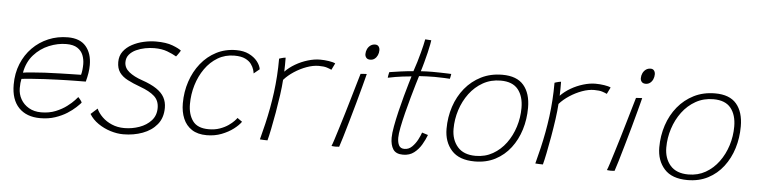

<svg xmlns="http://www.w3.org/2000/svg" viewBox="-46 -941 4756 1207"><g transform="rotate(5 2332.0 -338.0)"><path d="M478 -133Q468.5 -122 447.5 -102.2Q426.5 -82.5 394.8 -62.2Q363 -42 320.8 -27.8Q278.5 -13.5 226.5 -13.5Q140 -13.5 91.2 -64Q42.5 -114.5 42.5 -209.5Q42.5 -281 66.8 -340.5Q91 -400 134 -443.5Q177 -487 234 -511Q291 -535 357 -535Q433 -535 470.8 -490.8Q508.5 -446.5 508.5 -373Q508.5 -348 504.5 -322.8Q500.5 -297.5 492.5 -267.5Q489 -267.5 471.8 -267.2Q454.5 -267 428.5 -266.8Q402.5 -266.5 372.8 -265.8Q343 -265 314.5 -264Q278.5 -263 233.5 -260.5Q188.5 -258 148.5 -255Q108.5 -252 88 -249Q82.5 -225.5 82.5 -190.5Q82.5 -152.5 100.5 -120.8Q118.5 -89 151.5 -69.8Q184.5 -50.5 229.5 -50.5Q280 -50.5 320.5 -67Q361 -83.5 390.2 -105.8Q419.5 -128 435.8 -146Q452 -164 454 -166.5Q456.5 -164 460.2 -159.8Q464 -155.5 468 -150.5Q472 -145.5 474.8 -141Q477.5 -136.5 478 -133ZM94 -289Q111 -292 146.8 -295Q182.5 -298 230 -300.8Q277.5 -303.5 329 -304.5Q359.5 -305.5 388.2 -306Q417 -306.5 436.8 -307Q456.5 -307.5 459 -307.5Q463 -321 465 -339.5Q467 -358 467 -375.5Q467 -405 456.5 -431.8Q446 -458.5 420.8 -475.2Q395.5 -492 351 -492Q296.5 -492 241.8 -469.5Q187 -447 146.8 -402Q106.5 -357 94 -289Z M755.5 42Q716.5 42 674.5 29Q632.5 16 596.5 -8.8Q560.5 -33.5 540 -67.5Q545 -72 550.8 -77.2Q556.5 -82.5 562.5 -87.8Q568.5 -93 573.5 -97.5Q578.5 -102 581.5 -105Q593.5 -77.5 618.8 -52.8Q644 -28 679.8 -12.8Q715.5 2.5 758.5 2.5Q808 2.5 853.5 -13.8Q899 -30 928 -62Q957 -94 957 -141.5Q957 -188 926.5 -215.5Q896 -243 837 -264.5Q789 -282 755 -299.8Q721 -317.5 703 -343Q685 -368.5 685 -408Q685 -447 705.8 -475Q726.5 -503 760.5 -521.2Q794.5 -539.5 834 -548.2Q873.5 -557 911 -557Q975 -557 1015.2 -541.8Q1055.5 -526.5 1071 -513.5Q1067 -506.5 1061.8 -498.8Q1056.5 -491 1052 -484.8Q1047.5 -478.5 1044 -474.5Q1020.5 -488.5 986 -501.5Q951.5 -514.5 904 -514.5Q876.5 -514.5 846.2 -508.8Q816 -503 789.5 -490.8Q763 -478.5 746.5 -458.8Q730 -439 730 -411Q730 -375 761.2 -349.8Q792.5 -324.5 844 -307Q901 -287.5 935.8 -264.2Q970.5 -241 986.2 -212Q1002 -183 1002 -146.5Q1002 -83 967.8 -41.2Q933.5 0.5 877.2 21.2Q821 42 755.5 42Z M1493 -101.5Q1477.5 -79 1446 -55Q1414.5 -31 1371.8 -14.5Q1329 2 1278.5 2Q1221.5 2 1184.5 -22.2Q1147.5 -46.5 1129.8 -88.8Q1112 -131 1112 -185Q1112 -257.5 1133.8 -322.8Q1155.5 -388 1196 -438.5Q1236.5 -489 1292.8 -518Q1349 -547 1418.5 -547Q1464.5 -547 1498 -530.8Q1531.5 -514.5 1551.2 -489.8Q1571 -465 1575 -440L1539 -410.5Q1538.5 -418 1533.8 -434.2Q1529 -450.5 1516.2 -468.5Q1503.5 -486.5 1478 -499Q1452.5 -511.5 1409.5 -511.5Q1351.5 -511.5 1304.8 -483.8Q1258 -456 1225 -409Q1192 -362 1174.5 -303.8Q1157 -245.5 1157 -184Q1157 -119 1187 -77.8Q1217 -36.5 1288 -36.5Q1326.5 -36.5 1357.5 -47.5Q1388.5 -58.5 1410.8 -74Q1433 -89.5 1446.2 -103.5Q1459.5 -117.5 1462.5 -123Z M1730 -438.5Q1756.5 -466 1793.2 -487.5Q1830 -509 1870.8 -521.2Q1911.5 -533.5 1948 -533.5Q1976 -533.5 2003.5 -529.2Q2031 -525 2044.5 -518L2024 -476Q2013 -481.5 1994.5 -487.5Q1976 -493.5 1943.5 -493.5Q1907.5 -493.5 1867 -478.8Q1826.5 -464 1789.5 -439.8Q1752.5 -415.5 1727 -386.5Q1724.5 -345.5 1716.8 -290Q1709 -234.5 1699 -177.2Q1689 -120 1679.2 -72.2Q1669.5 -24.5 1662.5 1Q1655 1 1639.2 0.5Q1623.5 0 1614.5 -1Q1628 -52 1639.8 -102Q1651.5 -152 1660.8 -202Q1670 -252 1676.8 -303.2Q1683.5 -354.5 1687 -407.5Q1690.5 -460.5 1690.5 -517Q1694 -518.5 1701.8 -520.8Q1709.5 -523 1718 -525Q1726.5 -527 1731 -527Q1731 -508 1731 -481Q1731 -454 1730 -438.5Z M2115 1.5Q2108 2 2102 2.5Q2096 3 2091 3Q2082.5 3 2076.5 2.2Q2070.5 1.5 2066.5 1Q2071.5 -10 2081.5 -41.2Q2091.5 -72.5 2105.2 -116.8Q2119 -161 2134 -211Q2149 -261 2163.2 -310Q2177.5 -359 2189.5 -400Q2201.5 -441 2209 -466.5Q2213 -467 2220.8 -467.5Q2228.5 -468 2236.5 -468.5Q2244.5 -469 2248 -469Q2245.5 -458.5 2239.8 -436.8Q2234 -415 2227 -388Q2214.5 -340.5 2198 -281.2Q2181.5 -222 2164.8 -164Q2148 -106 2134.8 -61.2Q2121.5 -16.5 2115 1.5ZM2261.5 -560.5Q2244.5 -560.5 2236.5 -570.2Q2228.5 -580 2228.5 -593Q2228.5 -610 2235.5 -624.8Q2242.5 -639.5 2255.2 -648.8Q2268 -658 2285 -658Q2299.5 -658 2306.8 -648.2Q2314 -638.5 2314 -624.5Q2314 -608 2307.5 -593.2Q2301 -578.5 2289.2 -569.5Q2277.5 -560.5 2261.5 -560.5Z M2664.5 -120.5Q2653.5 -91 2635 -59.2Q2616.5 -27.5 2588.2 -5.5Q2560 16.5 2518.5 16.5Q2474 16.5 2456.2 -10.8Q2438.5 -38 2438.5 -83.5Q2438.5 -111.5 2446.8 -156.5Q2455 -201.5 2467.2 -252.2Q2479.5 -303 2492.5 -350.5Q2505.5 -398 2515.8 -432.8Q2526 -467.5 2529.5 -478.5Q2469 -473 2429.5 -466.2Q2390 -459.5 2381.5 -457Q2381.5 -460.5 2382.5 -467.2Q2383.5 -474 2385.2 -481.2Q2387 -488.5 2388 -493Q2416 -497.5 2459 -503.5Q2502 -509.5 2538.5 -512Q2548.5 -540 2558 -571.8Q2567.5 -603.5 2575.5 -634Q2582 -658 2587 -679.8Q2592 -701.5 2595 -718L2633.5 -715.5Q2633.5 -711 2629.2 -689.2Q2625 -667.5 2617.8 -636.5Q2610.5 -605.5 2601.5 -573Q2597.5 -558 2593.2 -543.5Q2589 -529 2585 -516Q2599 -517 2621 -517.8Q2643 -518.5 2657 -518.5Q2683 -518.5 2709.2 -517.8Q2735.5 -517 2754.5 -516.5Q2773.5 -516 2777 -515.5Q2777 -512 2774.5 -500.2Q2772 -488.5 2771 -484.5Q2766 -485 2735.8 -486.5Q2705.5 -488 2674.5 -488Q2652 -488 2625.2 -487Q2598.5 -486 2576.5 -484.5Q2571.5 -468.5 2560.2 -431Q2549 -393.5 2535.5 -344.8Q2522 -296 2509.2 -245.8Q2496.5 -195.5 2488.2 -153.2Q2480 -111 2480 -87.5Q2480 -57 2490 -38.8Q2500 -20.5 2524.5 -20.5Q2552 -20.5 2572.5 -40.8Q2593 -61 2606.8 -87.5Q2620.5 -114 2626.5 -132.5Q2628.5 -132 2633.8 -130.2Q2639 -128.5 2645.5 -126.5Q2652 -124.5 2657.2 -122.8Q2662.5 -121 2664.5 -120.5Z M2971.5 19.5Q2873 19.5 2825.2 -33.8Q2777.5 -87 2777.5 -170Q2777.5 -243.5 2799.5 -310Q2821.5 -376.5 2863.5 -427.8Q2905.5 -479 2964.8 -508.8Q3024 -538.5 3098.5 -538.5Q3189.5 -538.5 3233 -487.5Q3276.5 -436.5 3276.5 -345.5Q3276.5 -273 3256.2 -207.5Q3236 -142 3196.8 -90.8Q3157.5 -39.5 3100.8 -10Q3044 19.5 2971.5 19.5ZM2974 -16Q3034 -16 3082.2 -43.5Q3130.5 -71 3164.8 -117.5Q3199 -164 3217.2 -222Q3235.5 -280 3235.5 -341Q3235.5 -414.5 3200.5 -457.8Q3165.5 -501 3091 -501Q3029 -501 2979.2 -473Q2929.5 -445 2894.2 -397.8Q2859 -350.5 2840.2 -292Q2821.5 -233.5 2821.5 -173Q2821.5 -104.5 2859.8 -60.2Q2898 -16 2974 -16Z M3468 -438.5Q3494.5 -466 3531.2 -487.5Q3568 -509 3608.8 -521.2Q3649.5 -533.5 3686 -533.5Q3714 -533.5 3741.5 -529.2Q3769 -525 3782.5 -518L3762 -476Q3751 -481.5 3732.5 -487.5Q3714 -493.5 3681.5 -493.5Q3645.5 -493.5 3605 -478.8Q3564.5 -464 3527.5 -439.8Q3490.5 -415.5 3465 -386.5Q3462.5 -345.5 3454.8 -290Q3447 -234.5 3437 -177.2Q3427 -120 3417.2 -72.2Q3407.5 -24.5 3400.5 1Q3393 1 3377.2 0.5Q3361.5 0 3352.5 -1Q3366 -52 3377.8 -102Q3389.5 -152 3398.8 -202Q3408 -252 3414.8 -303.2Q3421.5 -354.5 3425 -407.5Q3428.5 -460.5 3428.5 -517Q3432 -518.5 3439.8 -520.8Q3447.5 -523 3456 -525Q3464.5 -527 3469 -527Q3469 -508 3469 -481Q3469 -454 3468 -438.5Z M3853 1.5Q3846 2 3840 2.5Q3834 3 3829 3Q3820.5 3 3814.5 2.2Q3808.5 1.5 3804.5 1Q3809.5 -10 3819.5 -41.2Q3829.5 -72.5 3843.2 -116.8Q3857 -161 3872 -211Q3887 -261 3901.2 -310Q3915.5 -359 3927.5 -400Q3939.5 -441 3947 -466.5Q3951 -467 3958.8 -467.5Q3966.5 -468 3974.5 -468.5Q3982.5 -469 3986 -469Q3983.5 -458.5 3977.8 -436.8Q3972 -415 3965 -388Q3952.5 -340.5 3936 -281.2Q3919.5 -222 3902.8 -164Q3886 -106 3872.8 -61.2Q3859.5 -16.5 3853 1.5ZM3999.5 -560.5Q3982.5 -560.5 3974.5 -570.2Q3966.5 -580 3966.5 -593Q3966.5 -610 3973.5 -624.8Q3980.5 -639.5 3993.2 -648.8Q4006 -658 4023 -658Q4037.5 -658 4044.8 -648.2Q4052 -638.5 4052 -624.5Q4052 -608 4045.5 -593.2Q4039 -578.5 4027.2 -569.5Q4015.5 -560.5 3999.5 -560.5Z M4314 19.5Q4215.5 19.5 4167.8 -33.8Q4120 -87 4120 -170Q4120 -243.5 4142 -310Q4164 -376.5 4206 -427.8Q4248 -479 4307.2 -508.8Q4366.5 -538.5 4441 -538.5Q4532 -538.5 4575.5 -487.5Q4619 -436.5 4619 -345.5Q4619 -273 4598.8 -207.5Q4578.5 -142 4539.2 -90.8Q4500 -39.5 4443.2 -10Q4386.5 19.5 4314 19.5ZM4316.5 -16Q4376.5 -16 4424.8 -43.5Q4473 -71 4507.2 -117.5Q4541.5 -164 4559.8 -222Q4578 -280 4578 -341Q4578 -414.5 4543 -457.8Q4508 -501 4433.5 -501Q4371.5 -501 4321.8 -473Q4272 -445 4236.8 -397.8Q4201.5 -350.5 4182.8 -292Q4164 -233.5 4164 -173Q4164 -104.5 4202.2 -60.2Q4240.5 -16 4316.5 -16Z"/></g></svg>

Font: Grandstander Thin
Style: Italic
Weight: 100
Italic angle: -15°
Designer: Tyler Finck
Foundry: Etcetera Type Co
Version: Version 1.200